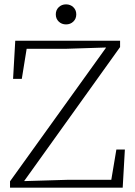

<svg xmlns="http://www.w3.org/2000/svg" viewBox="-20 -861 619 881"><path d="M26 0V-29L475 -654L466 -625V-643L280 -637H79L106 -660L80 -499H40L50 -674H531V-645L82 -18L91 -47V-30L292 -36H514L487 -14L514 -175H553L543 0ZM283 -749Q263 -749 249.5 -762Q236 -775 236 -795Q236 -815 249.5 -828Q263 -841 283 -841Q303 -841 316.5 -828Q330 -815 330 -795Q330 -775 316.5 -762Q303 -749 283 -749Z"/></svg>

Font: Source Serif 4 Light
Style: Regular
Weight: 300
Designer: Frank Grießhammer
Foundry: Adobe Systems Incorporated
Version: Version 4.004;hotconv 1.0.116;makeotfexe 2.5.65601